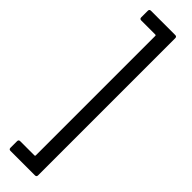

<svg xmlns="http://www.w3.org/2000/svg" viewBox="-308 -760 866 866"><g transform="rotate(45 125.0 -326.5)"><path d="M183 121H27Q17 121 17 111V69Q17 59 27 59H118Q122 59 122 55V-708Q122 -712 118 -712H28Q18 -712 18 -722V-764Q18 -774 28 -774H183Q193 -774 193 -764V111Q193 121 183 121Z"/></g></svg>

Font: Barlow Condensed
Style: Regular
Weight: 400
Width: 3
Designer: Jeremy Tribby
Foundry: Tribby Type
Version: Version 1.500